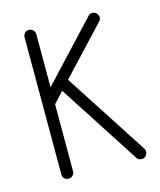

<svg xmlns="http://www.w3.org/2000/svg" viewBox="-84 -569 528 632"><g transform="rotate(-15 180.0 -253.5)"><path d="M53 -487Q53 -495 58.5 -501Q64 -507 73 -507Q81 -507 87 -501Q93 -495 93 -487V-306L275 -501Q280 -507 289 -507Q297 -507 303 -501Q309 -495 309 -487Q309 -478 302 -472L155 -315L339 -31Q342 -27 342 -20Q342 -12 336.5 -6Q331 0 322 0Q312 0 306 -8L127 -285L93 -248V-20Q93 -11 87 -5.5Q81 0 73 0Q64 0 58.5 -5.5Q53 -11 53 -20Z"/></g></svg>

Font: Libertine Sup Light
Style: Regular
Weight: 300
Designer: Bastien Sozeau
Foundry: NBR — Bastien Sozeau
Version: Version 2.003; ttfautohint (v1.8.4.7-5d5b);gftools[0.9.33]